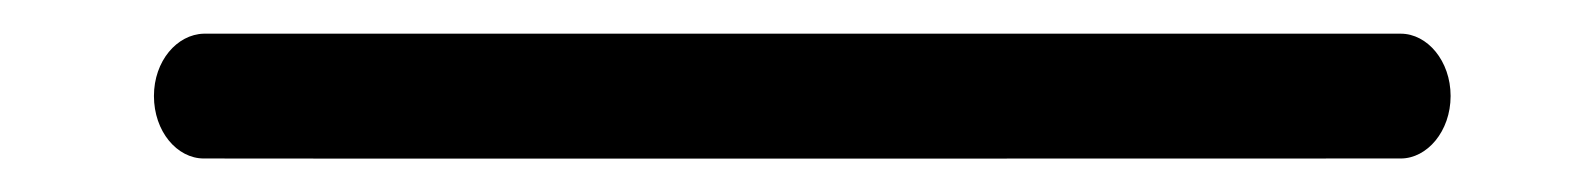

<svg xmlns="http://www.w3.org/2000/svg" viewBox="-20 -720 944 114"><path d="M101 -700C85.1 -699.6 71.4 -683.8 71.4 -663C71.4 -642 85.1 -625.9 101 -625.9C101.2 -625.7 811.7 -625.9 811.7 -625.9C827.3 -625.9 841.3 -642 841.3 -663C841.3 -683.8 827.5 -700 811.7 -700Z"/></svg>

Font: Hi.
Style: Tall Regular
Weight: 400
Designer: Mew Too, Robert Jablonski
Foundry: Cannot Into Space Fonts
Version: Version 1.996